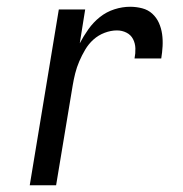

<svg xmlns="http://www.w3.org/2000/svg" viewBox="-20 -548 540 568"><path d="M68 0 154 -520H232L216 -420Q227 -441 241.5 -461.5Q256 -482 275.5 -497.5Q295 -513 318.5 -520.5Q342 -528 365 -528Q383 -528 400.5 -523.5Q418 -519 430.5 -507.5Q443 -496 450 -480.5Q457 -465 459.5 -447.5Q462 -430 461 -411.5Q460 -393 457 -375H378Q381 -390 380.5 -405Q380 -420 373.5 -432.5Q367 -445 354 -451.5Q341 -458 326 -458Q308 -458 289.5 -451Q271 -444 256.5 -431Q242 -418 232 -401Q222 -384 214.5 -366.5Q207 -349 202.5 -331Q198 -313 195 -295L146 0Z"/></svg>

Font: Iosevka SS04 Oblique
Style: Regular
Weight: 400
Italic angle: -9°
Monospace: yes
Designer: Belleve Invis
Foundry: Belleve Invis
Version: Version 19.0.0; ttfautohint (v1.8.4)